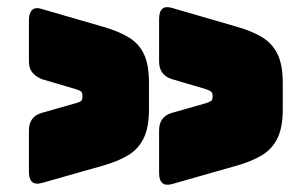

<svg xmlns="http://www.w3.org/2000/svg" viewBox="-20 -615 852 531"><path d="M456 -106Q420 -96 420 -137V-254Q420 -293 456 -303L551 -330Q562 -334 565 -337Q568 -340 568 -349Q568 -358 564.5 -361Q561 -364 551 -368L456 -396Q420 -407 420 -445V-562Q420 -604 456 -593L635 -541Q677 -529 705 -512Q733 -495 747.5 -465.5Q762 -436 762 -386V-312Q762 -263 747.5 -233Q733 -203 705 -186Q677 -169 635 -157ZM265 -157 96 -109Q60 -99 60 -140V-254Q60 -293 96 -303L191 -330Q202 -333 205 -336.5Q208 -340 208 -349Q208 -358 204.5 -361.5Q201 -365 191 -368L96 -396Q79 -403 69.5 -414.5Q60 -426 60 -445V-559Q60 -579 69 -587.5Q78 -596 96 -590L265 -541Q307 -529 335.5 -512Q364 -495 378 -465.5Q392 -436 392 -386V-312Q392 -263 377.5 -233Q363 -203 335 -186Q307 -169 265 -157Z"/></svg>

Font: Bungee Tint
Style: Regular
Weight: 400
Designer: David Jonathan Ross
Foundry: David Jonathan Ross
Version: Version 2.001